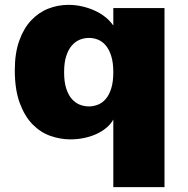

<svg xmlns="http://www.w3.org/2000/svg" viewBox="-20 -560 774 791"><path d="M446.8 210.9V-67.4Q436.5 -48.8 418.5 -33.7Q400.4 -18.6 377 -7.8Q353.5 2.9 326.2 8.5Q298.8 14.2 270.5 14.2Q228.5 14.2 187.5 -0.2Q146.5 -14.6 114 -47.9Q81.5 -81.1 61.3 -135.7Q41 -190.4 41 -271Q41 -341.3 59.3 -392.3Q77.6 -443.4 108.4 -476.1Q139.2 -508.8 179 -524.4Q218.8 -540 262.2 -540Q290 -540 317.4 -533.9Q344.7 -527.8 369.1 -516.8Q393.6 -505.9 413.6 -490Q433.6 -474.1 446.8 -454.6V-526.9H657.7V210.9ZM244.1 -262.2Q244.1 -222.2 252.9 -195.3Q261.7 -168.5 276.1 -152.1Q290.5 -135.7 308.8 -128.7Q327.1 -121.6 346.2 -121.6Q365.2 -121.6 383.3 -128.7Q401.4 -135.7 415.5 -152.1Q429.7 -168.5 438.2 -195.6Q446.8 -222.7 446.8 -262.7Q446.8 -302.2 438.2 -329.3Q429.7 -356.4 415.5 -373Q401.4 -389.6 383.5 -396.7Q365.7 -403.8 346.7 -403.8Q327.6 -403.8 309.3 -396.7Q291 -389.6 276.4 -373Q261.7 -356.4 252.9 -329.3Q244.1 -302.2 244.1 -262.2Z"/></svg>

Font: Candal
Style: Regular
Weight: 400
Designer: vernon adams
Foundry: vernon adams
Version: Version 1.000